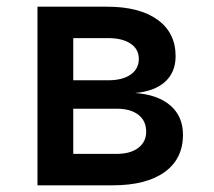

<svg xmlns="http://www.w3.org/2000/svg" viewBox="-20 -554 640 574"><path d="M92 0V-534H300Q397 -534 451 -495Q505 -456 505 -386Q505 -338 473.5 -309.5Q442 -281 384 -276Q452 -271 489.5 -238.5Q527 -206 527 -151Q527 -79 472 -39.5Q417 0 317 0ZM199 -314H304Q346 -314 370.5 -331Q395 -348 395 -378Q395 -407 370.5 -423.5Q346 -440 304 -440H199ZM199 -94H329Q370 -94 393.5 -112Q417 -130 417 -160Q417 -193 393.5 -211Q370 -229 329 -229H199Z"/></svg>

Font: Geist Mono SemiBold
Style: Regular
Weight: 600
Monospace: yes
Designer: Basement.studio, Andrés Briganti, Mateo Zaragoza
Foundry: Basement.studio, Vercel, Andrés Briganti, Guido Ferreyra, Mateo Zaragoza
Version: Version 1.500; ttfautohint (v1.8.4.7-5d5b)